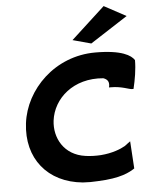

<svg xmlns="http://www.w3.org/2000/svg" viewBox="-64 -1041 865 1114"><g transform="rotate(-5 368.0 -484.0)"><path d="M385 -808 492 -779 710 -920 582 -989ZM510 -725C274 -725 98 -546 74 -351C49 -148 169 1 373 20C403 22 431 22 459 20C596 15 648 -16 677 -35L667 -194L653 -184C648 -180 642 -175 633 -169C607 -154 558 -134 491 -129C460 -127 430 -128 402 -132C276 -149 223 -254 235 -352C251 -480 370 -588 544 -572C566 -564 577 -551 574 -526L572 -516H584C646 -516 687 -495 704 -495H713C726 -549 736 -607 736 -661C718 -689 665 -725 510 -725Z"/></g></svg>

Font: Bluebird
Style: SfBdExtObl
Weight: 700
Designer: Jasper
Foundry: Cannot Into Space Fonts
Version: Version 0.98